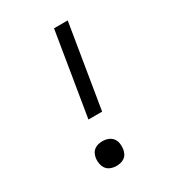

<svg xmlns="http://www.w3.org/2000/svg" viewBox="-180 -838 859 948"><g transform="rotate(-30 250.0 -363.5)"><path d="M198 -260 276 -735H354L276 -260ZM204 8Q187 8 171.5 2Q156 -4 147 -16.5Q138 -29 135 -46Q132 -63 135 -80Q137 -91 142.5 -102Q148 -113 158.5 -120.5Q169 -128 181 -130.5Q193 -133 204 -133Q221 -133 236.5 -127Q252 -121 261.5 -108.5Q271 -96 273.5 -79Q276 -62 273 -45Q271 -34 265.5 -23Q260 -12 249.5 -4.5Q239 3 227 5.5Q215 8 204 8Z"/></g></svg>

Font: Iosevka Curly Slab
Style: Italic
Weight: 400
Italic angle: -9°
Monospace: yes
Designer: Belleve Invis
Foundry: Belleve Invis
Version: Version 22.1.2; ttfautohint (v1.8.4)